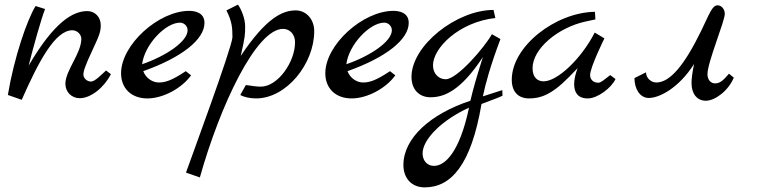

<svg xmlns="http://www.w3.org/2000/svg" viewBox="-20 -426 3277 831"><path d="M439 -121C419 -103 391 -73 374 -73C356 -73 341 -88 341 -103C341 -117 347 -139 382 -213C413 -279 416 -292 416 -318C416 -352 391 -378 358 -378C296 -378 215 -332 104 -142C124 -222 158 -343 175 -387L134 -400C97 -340 41 -177 14 -15L74 6C148 -162 219 -295 293 -295C314 -295 332 -277 332 -258C332 -195 263 -121 263 -63C263 -28 290 -1 325 -1C374 -1 431 -48 460 -105Z M784 -118C721 -76 694 -69 667 -69C642 -69 612 -86 600 -118C769 -178 865 -256 865 -327C865 -372 823 -379 799 -379C666 -379 504 -232 504 -109C504 -43 549 0 618 0C685 0 766 -43 807 -100ZM595 -148C606 -234 697 -328 759 -328C777 -328 792 -313 792 -295C792 -247 700 -184 595 -148Z M1260 -381C1203 -381 1132 -349 1022 -184C1041 -268 1041 -276 1041 -312C1041 -345 1025 -385 1010 -406L960 -381C984 -333 986 -307 986 -265C986 -225 801 275 785 321L845 342C933 29 1089 -301 1205 -301C1235 -301 1257 -277 1257 -243C1257 -157 1182 -51 1109 -51C1089 -51 1074 -54 1044 -58L1020 -15C1035 -6 1062 0 1088 0C1220 0 1340 -150 1340 -291C1340 -343 1305 -381 1260 -381Z M1668 -118C1605 -76 1578 -69 1551 -69C1526 -69 1496 -86 1484 -118C1653 -178 1749 -256 1749 -327C1749 -372 1707 -379 1683 -379C1550 -379 1388 -232 1388 -109C1388 -43 1433 0 1502 0C1569 0 1650 -43 1691 -100ZM1479 -148C1490 -234 1581 -328 1643 -328C1661 -328 1676 -313 1676 -295C1676 -247 1584 -184 1479 -148Z M2154 -36 2070 -9C2081 -63 2103 -143 2146 -257L2109 -278C2078 -222 1959 -83 1909 -83C1878 -83 1854 -108 1854 -143C1854 -219 1968 -331 2124 -348L2116 -383C1957 -383 1761 -230 1761 -93C1761 -39 1794 -5 1843 -5C1900 -5 1972 -30 2070 -179C2040 -84 2028 -42 2016 10C1843 67 1726 172 1726 288C1726 345 1761 385 1818 385C1932 385 2019 289 2064 24C2125 1 2142 -5 2155 -12ZM2010 40C1969 234 1906 292 1858 292C1830 292 1809 270 1809 238C1809 177 1893 93 2010 40Z M2621 -101C2591 -78 2581 -68 2569 -68C2546 -68 2534 -84 2534 -101C2534 -135 2596 -260 2596 -260L2554 -285C2495 -170 2392 -74 2333 -74C2305 -74 2285 -92 2285 -131C2285 -215 2395 -307 2515 -333L2557 -342L2555 -375C2383 -372 2195 -225 2195 -81C2195 -30 2222 0 2270 0C2316 0 2365 -13 2443 -93L2480 -131C2471 -107 2465 -83 2465 -62C2465 -27 2480 0 2524 0C2566 0 2626 -45 2644 -84Z M2726 -88C2726 -41 2750 -2 2788 -2C2834 -2 2918 -45 2984 -149C2976 -111 2973 -83 2973 -66C2973 -20 2997 10 3035 10C3074 10 3132 -32 3156 -90L3135 -107C3117 -87 3101 -65 3075 -65C3056 -65 3042 -81 3042 -105C3042 -156 3117 -334 3117 -366C3117 -386 3103 -403 3086 -403C3062 -403 3051 -367 3015 -293C2943 -145 2880 -69 2821 -69C2797 -69 2776 -89 2776 -113Z"/></svg>

Font: Marck Script
Style: Regular
Weight: 400
Designer: Denis Masharov, Marck Fogel
Foundry: Denis Masharov
Version: Version 1.002